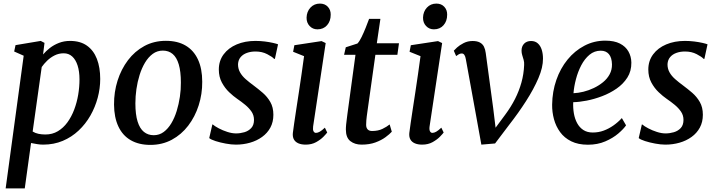

<svg xmlns="http://www.w3.org/2000/svg" viewBox="-20 -796 3994 1070"><path d="M11.5 254 112 -485.5 59 -509 66.5 -544.5 207 -568 228 -557 220 -492.5Q236 -511.5 258.2 -528.8Q280.5 -546 308.8 -557Q337 -568 370.5 -568Q427 -568 464.2 -541.8Q501.5 -515.5 520 -467.8Q538.5 -420 538.5 -356Q538.5 -303.5 524.5 -251.2Q510.5 -199 483.8 -152Q457 -105 418.2 -68.5Q379.5 -32 329.8 -11Q280 10 220.5 10Q204.5 10 187 7.2Q169.5 4.5 153 1L118 254ZM162 -63Q176.5 -54 194.5 -50.2Q212.5 -46.5 233 -46.5Q272 -46.5 302.5 -64.8Q333 -83 355.8 -114.2Q378.5 -145.5 393.5 -185.2Q408.5 -225 415.8 -268.2Q423 -311.5 423 -353.5Q423 -398 412.5 -430.8Q402 -463.5 382.5 -481.2Q363 -499 335 -499Q307.5 -499 284.2 -487.2Q261 -475.5 242.8 -457.8Q224.5 -440 212.5 -422.5Z M904.5 -568.5Q969.5 -568.5 1014.5 -542Q1059.5 -515.5 1083.2 -464.5Q1107 -413.5 1107 -340.5Q1107.5 -272 1087.2 -208.8Q1067 -145.5 1029 -95.8Q991 -46 937.5 -17.2Q884 11.5 818 11.5Q754 11.5 708.8 -14.5Q663.5 -40.5 639.8 -91Q616 -141.5 615.5 -213Q615 -283 635.2 -346.8Q655.5 -410.5 693.2 -460.5Q731 -510.5 784.5 -539.5Q838 -568.5 904.5 -568.5ZM887.5 -514Q856 -514 831.2 -495.8Q806.5 -477.5 788.2 -447Q770 -416.5 758 -378.2Q746 -340 740.2 -299.2Q734.5 -258.5 734.5 -220Q734.5 -158 746.8 -118.8Q759 -79.5 782 -61Q805 -42.5 836.5 -42.5Q868 -42.5 892.2 -60.5Q916.5 -78.5 934.8 -109Q953 -139.5 964.8 -177.8Q976.5 -216 982.5 -256.8Q988.5 -297.5 988 -336Q988 -398 976.2 -437.2Q964.5 -476.5 942.2 -495.2Q920 -514 887.5 -514Z M1512 -468H1507.5Q1497.5 -479.5 1469 -494.2Q1440.5 -509 1404 -509Q1377.5 -509 1356 -501.2Q1334.5 -493.5 1321.2 -478Q1308 -462.5 1306.5 -439Q1306 -414 1317.5 -393.2Q1329 -372.5 1349.2 -354.8Q1369.5 -337 1393.5 -319.5Q1419 -300.5 1444.2 -278.8Q1469.5 -257 1486.5 -227.5Q1503.5 -198 1503.5 -156.5Q1503.5 -116 1486.8 -85Q1470 -54 1440.5 -32.8Q1411 -11.5 1373.5 -0.8Q1336 10 1294.5 10Q1269 10 1238 4.2Q1207 -1.5 1181.2 -9.8Q1155.5 -18 1146 -26.5L1163.5 -102.5H1165.5Q1177 -92.5 1199.2 -80.8Q1221.5 -69 1247.2 -60.8Q1273 -52.5 1295.5 -52.5Q1319 -52.5 1342 -59.2Q1365 -66 1380.2 -82.5Q1395.5 -99 1395.5 -128Q1395.5 -153.5 1381.8 -173.8Q1368 -194 1346.5 -211.8Q1325 -229.5 1301.5 -245.5Q1281 -259.5 1257.2 -282Q1233.5 -304.5 1216.5 -336Q1199.5 -367.5 1199.5 -408.5Q1199.5 -457 1226.2 -493Q1253 -529 1299.2 -548.5Q1345.5 -568 1403.5 -568Q1430 -568 1455.8 -564.8Q1481.5 -561.5 1501.2 -557Q1521 -552.5 1529.5 -549Z M1683.5 10Q1660 10 1643 2.8Q1626 -4.5 1618 -18.8Q1610 -33 1612 -54.5Q1614.5 -75 1619.5 -109.5Q1624.5 -144 1631.2 -187.8Q1638 -231.5 1645.5 -281.2Q1653 -331 1660.5 -382.5Q1668 -434 1674.5 -483L1613.5 -507.5L1620.5 -544L1772 -567L1795 -556L1725 -91.5Q1722.5 -73.5 1727.2 -64.5Q1732 -55.5 1740.5 -55.5Q1750.5 -55.5 1762 -62Q1773.5 -68.5 1790.5 -84.5L1803.5 -57.5Q1798.5 -50.5 1782.8 -34.2Q1767 -18 1742 -4Q1717 10 1683.5 10ZM1749 -632.5Q1723 -632.5 1705.5 -651Q1688 -669.5 1688.5 -698Q1689.5 -731.5 1710.2 -753.8Q1731 -776 1763 -776Q1790.5 -776 1807 -758.2Q1823.5 -740.5 1823 -714Q1823 -678.5 1802.8 -655.5Q1782.5 -632.5 1749 -632.5Z M2028 -177.5Q2025.5 -161 2024 -148.2Q2022.5 -135.5 2021.5 -124.5Q2020.5 -113.5 2020.5 -100.5Q2020.5 -84 2028.8 -75Q2037 -66 2053.5 -66Q2087.5 -66 2111.5 -77.8Q2135.5 -89.5 2151.5 -102.5L2163.5 -62Q2151.5 -48.5 2128.5 -31.5Q2105.5 -14.5 2072.2 -2.2Q2039 10 1995 10Q1957.5 10 1932.5 -9.5Q1907.5 -29 1907.5 -74.5Q1907.5 -79.5 1907.8 -86Q1908 -92.5 1909 -102.2Q1910 -112 1911.8 -125.8Q1913.5 -139.5 1916 -159.5L1961 -490.5H1897.5L1907 -532.5L1972 -553.5Q1983.5 -565.5 1995.2 -589.8Q2007 -614 2018 -641.5Q2029 -669 2037 -691H2100L2080 -555H2203.5L2194.5 -490.5H2072Z M2332.5 10Q2309 10 2292 2.8Q2275 -4.5 2267 -18.8Q2259 -33 2261 -54.5Q2263.5 -75 2268.5 -109.5Q2273.5 -144 2280.2 -187.8Q2287 -231.5 2294.5 -281.2Q2302 -331 2309.5 -382.5Q2317 -434 2323.5 -483L2262.5 -507.5L2269.5 -544L2421 -567L2444 -556L2374 -91.5Q2371.5 -73.5 2376.2 -64.5Q2381 -55.5 2389.5 -55.5Q2399.5 -55.5 2411 -62Q2422.5 -68.5 2439.5 -84.5L2452.5 -57.5Q2447.5 -50.5 2431.8 -34.2Q2416 -18 2391 -4Q2366 10 2332.5 10ZM2398 -632.5Q2372 -632.5 2354.5 -651Q2337 -669.5 2337.5 -698Q2338.5 -731.5 2359.2 -753.8Q2380 -776 2412 -776Q2439.5 -776 2456 -758.2Q2472.5 -740.5 2472 -714Q2472 -678.5 2451.8 -655.5Q2431.5 -632.5 2398 -632.5Z M2576 -466.5Q2573.5 -481.5 2568 -489.8Q2562.5 -498 2553.5 -498Q2543.5 -498 2536 -493Q2528.5 -488 2522 -483.5L2509 -513.5Q2513 -518.5 2527.2 -531.5Q2541.5 -544.5 2564 -556Q2586.5 -567.5 2613.5 -567.5Q2639 -567.5 2654.2 -559.2Q2669.5 -551 2677 -536Q2684.5 -521 2687 -500.5L2728.5 -193.5L2747.5 -37.5L2713.5 -46L2796 -157.5Q2827.5 -200 2850 -244.2Q2872.5 -288.5 2885.8 -335.8Q2899 -383 2901 -433.5Q2902 -449 2898.2 -462.2Q2894.5 -475.5 2890.5 -488Q2886.5 -500.5 2886.5 -513.5Q2886.5 -538 2901 -552.8Q2915.5 -567.5 2939.5 -567.5Q2962.5 -567.5 2977.2 -554.2Q2992 -541 2999 -518.8Q3006 -496.5 3006 -469.5Q3006.5 -421 2980.5 -360.2Q2954.5 -299.5 2911.5 -232.5Q2868.5 -165.5 2816.5 -99L2739 3.5L2662.5 10L2629.5 -172.5Z M3469 -97.5Q3455.5 -77.5 3425.8 -52Q3396 -26.5 3353 -8Q3310 10.5 3256.5 10.5Q3202 10.5 3163.5 -8.5Q3125 -27.5 3101.5 -59.8Q3078 -92 3067.2 -131.8Q3056.5 -171.5 3057 -213Q3058 -286 3080.5 -350.5Q3103 -415 3143 -464Q3183 -513 3236.8 -541.2Q3290.5 -569.5 3353 -569.5Q3403 -569.5 3434.8 -553.2Q3466.5 -537 3482.2 -509.2Q3498 -481.5 3498.5 -447Q3499 -399.5 3476.2 -363.8Q3453.5 -328 3416.2 -302.2Q3379 -276.5 3335.5 -260Q3292 -243.5 3249.5 -235.2Q3207 -227 3174.5 -226.5Q3173 -194 3178.2 -163.8Q3183.5 -133.5 3196.5 -109.5Q3209.5 -85.5 3231 -71.5Q3252.5 -57.5 3283.5 -57.5Q3315.5 -57.5 3344 -68Q3372.5 -78.5 3398.2 -96.5Q3424 -114.5 3445.5 -138ZM3328 -513.5Q3292.5 -513.5 3265.2 -490.8Q3238 -468 3219.2 -432Q3200.5 -396 3189.8 -355Q3179 -314 3176 -276.5Q3202 -277.5 3231.5 -284.8Q3261 -292 3289.2 -305.5Q3317.5 -319 3340.8 -338Q3364 -357 3377.5 -382Q3391 -407 3390.5 -437.5Q3389.5 -475.5 3373.2 -494.5Q3357 -513.5 3328 -513.5Z M3905.5 -468H3901Q3891 -479.5 3862.5 -494.2Q3834 -509 3797.5 -509Q3771 -509 3749.5 -501.2Q3728 -493.5 3714.8 -478Q3701.5 -462.5 3700 -439Q3699.5 -414 3711 -393.2Q3722.5 -372.5 3742.8 -354.8Q3763 -337 3787 -319.5Q3812.5 -300.5 3837.8 -278.8Q3863 -257 3880 -227.5Q3897 -198 3897 -156.5Q3897 -116 3880.2 -85Q3863.5 -54 3834 -32.8Q3804.5 -11.5 3767 -0.8Q3729.5 10 3688 10Q3662.5 10 3631.5 4.2Q3600.5 -1.5 3574.8 -9.8Q3549 -18 3539.5 -26.5L3557 -102.5H3559Q3570.5 -92.5 3592.8 -80.8Q3615 -69 3640.8 -60.8Q3666.5 -52.5 3689 -52.5Q3712.5 -52.5 3735.5 -59.2Q3758.5 -66 3773.8 -82.5Q3789 -99 3789 -128Q3789 -153.5 3775.2 -173.8Q3761.5 -194 3740 -211.8Q3718.5 -229.5 3695 -245.5Q3674.5 -259.5 3650.8 -282Q3627 -304.5 3610 -336Q3593 -367.5 3593 -408.5Q3593 -457 3619.8 -493Q3646.5 -529 3692.8 -548.5Q3739 -568 3797 -568Q3823.5 -568 3849.2 -564.8Q3875 -561.5 3894.8 -557Q3914.5 -552.5 3923 -549Z"/></svg>

Font: Merriweather Medium
Style: Italic
Weight: 500
Italic angle: -7.8°
Version: Version 2.101